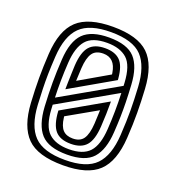

<svg xmlns="http://www.w3.org/2000/svg" viewBox="-116 -704 741 808"><g transform="rotate(20 254.0 -300.0)"><path d="M254.5 10Q140.5 10 92.5 -38.6Q44.5 -87.2 38.5 -191Q35 -251.5 35 -301.1Q35 -350.8 38.5 -410Q45 -517 95.1 -563.5Q145.2 -610 254.5 -610Q365.2 -610 414.4 -562.9Q463.5 -515.8 469.5 -410Q472.8 -354.5 473.1 -304.1Q473.5 -253.8 469.5 -191Q462.8 -84 413.2 -37Q363.8 10 254.5 10ZM254.5 -14Q350.5 -14 392.1 -56.9Q433.8 -99.8 439.5 -192.8Q443.5 -257.5 443.1 -304.8Q442.8 -352 439.5 -408.2Q434.2 -499.5 393.4 -542.8Q352.5 -586 254.5 -586Q159.5 -586 116.9 -544.2Q74.2 -502.5 68.5 -408.2Q65.8 -363.5 65.1 -329.2Q64.5 -295 65.5 -263Q66.5 -231 68.5 -192.5Q73.8 -100 115.4 -57Q157 -14 254.5 -14ZM254.5 -38Q172 -38 137.5 -76.1Q103 -114.2 98.2 -195.5Q95 -254.8 95 -302.4Q95 -350 98.5 -406.5Q103.5 -489.8 139.6 -525.9Q175.8 -562 254.5 -562Q336 -562 370.4 -524.5Q404.8 -487 409.5 -407Q412 -363.5 412.8 -330.1Q413.5 -296.8 412.8 -265.1Q412 -233.5 409.5 -194.5Q404.5 -114.8 370.4 -76.4Q336.2 -38 254.5 -38ZM126 -246.2 380.5 -391.5Q380.2 -395 380.1 -398.1Q380 -401.2 379.8 -405Q375.5 -481.5 343.9 -509.8Q312.2 -538 254.5 -538Q188.2 -538 160.4 -505.2Q132.5 -472.5 128.2 -403.5Q123 -321 126 -246.2ZM155 -294.2Q155 -302 155.5 -324.2Q156 -346.5 156.9 -369.6Q157.8 -392.8 158.2 -402.5Q162 -462.8 184.5 -488.4Q207 -514 254.5 -514Q298.8 -514 321.5 -491.2Q344.2 -468.5 349 -413Q349.5 -407.5 349.5 -406ZM185.5 -343 318.2 -419.8Q318 -421.2 317.8 -423.8Q317.5 -426.2 317.2 -427.2Q307.2 -490 254.5 -490Q220.5 -490 205.8 -468.4Q191 -446.8 188.2 -400.8Q187.8 -391.5 186.8 -370.9Q185.8 -350.2 185.5 -343ZM254.5 -62Q317.5 -62 346.4 -93.4Q375.2 -124.8 379.8 -197.8Q382.5 -239.5 383 -278.6Q383.5 -317.8 381.8 -360.2L127.2 -215Q127.5 -210.2 127.8 -205.6Q128 -201 128.2 -196Q132.5 -120 163.9 -91Q195.2 -62 254.5 -62ZM254.5 -86Q206.2 -86 184 -112Q161.8 -138 158.2 -198V-200.2L353 -311.5Q353.5 -256.5 349.8 -198.5Q346 -137.5 323.5 -111.8Q301 -86 254.5 -86ZM254.5 -110Q287 -110 301.9 -131.2Q316.8 -152.5 319.8 -200.2Q320.2 -210.5 321.2 -231.5Q322.2 -252.5 322.5 -261.2L189.2 -185.5Q189.5 -184.5 189.6 -183.4Q189.8 -182.2 190 -179.8Q194.5 -142.8 210 -126.4Q225.5 -110 254.5 -110Z"/></g></svg>

Font: Big Shoulders Inline Text Black
Style: Regular
Weight: 900
Designer: Patric King
Foundry: XO Type Co
Version: Version 1.000